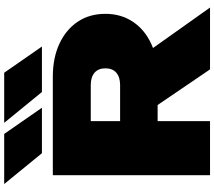

<svg xmlns="http://www.w3.org/2000/svg" viewBox="-73 -949 1022 916"><g transform="rotate(-90 438.0 -491.0)"><path d="M549 -982 674 -802H457L310 -982ZM257 -982 382 -802H165L18 -982ZM60 0V-750H530Q620 -750 687.5 -718.5Q755 -687 792.5 -631Q830 -575 830 -499Q830 -425 792.5 -368.5Q755 -312 688 -281Q677 -276 667 -272L860 0H565L395 -250H318V0ZM318 -429H490Q528 -429 549 -447Q570 -465 570 -499Q570 -533 549 -551Q528 -569 490 -569H318Z"/></g></svg>

Font: Bounded
Style: Regular
Weight: 900
Designer: Vlad Churkin
Version: Version 1.0